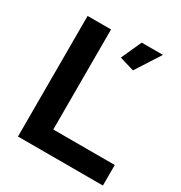

<svg xmlns="http://www.w3.org/2000/svg" viewBox="-171 -854 925 979"><g transform="rotate(30 292.0 -365.0)"><path d="M413 -585 327 -611 381 -730H506ZM74 0V-710H212V-121H574V0Z"/></g></svg>

Font: PTCRaleway
Style: Bold
Weight: 700
Designer: Matt McInerney, Pablo Impallari, Rodrigo Fuenzalida
Foundry: Matt McInerney, Pablo Impallari, Rodrigo Fuenzalida
Version: Version 3.000g; ttfautohint (v1.5) -l 8 -r 28 -G 28 -x 14 -D